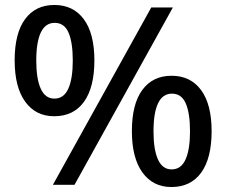

<svg xmlns="http://www.w3.org/2000/svg" viewBox="-20 -744 911 773"><path d="M199 -724Q275 -724 317.5 -666.5Q360 -609 360 -501Q360 -392 318 -334Q276 -276 198 -276Q124 -276 81.5 -334.5Q39 -393 39 -501Q39 -610 81 -667Q123 -724 199 -724ZM200 -652Q163 -652 144.5 -613.5Q126 -575 126 -500Q126 -427 144 -387Q162 -347 199 -347Q237 -347 255 -387Q273 -427 273 -500Q273 -573 256 -612.5Q239 -652 200 -652ZM676 -714 280 0H193L589 -714ZM671 -439Q747 -439 789.5 -381.5Q832 -324 832 -216Q832 -107 790 -49Q748 9 670 9Q596 9 553.5 -49.5Q511 -108 511 -216Q511 -325 553 -382Q595 -439 671 -439ZM672 -367Q635 -367 616.5 -328.5Q598 -290 598 -215Q598 -142 616 -102Q634 -62 671 -62Q709 -62 727 -102Q745 -142 745 -215Q745 -288 728 -327.5Q711 -367 672 -367Z"/></svg>

Font: Noto Sans Hebrew Thin Medium
Style: Regular
Weight: 500
Version: Version 3.001